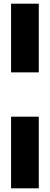

<svg xmlns="http://www.w3.org/2000/svg" viewBox="-20 -820 270 1040"><path d="M40 -800H190V-428H40ZM40 200V-188H190V200Z"/></svg>

Font: Big Shoulders Display Black
Style: Regular
Weight: 900
Designer: Patric King
Foundry: XO Type Co
Version: Version 1.000; ttfautohint (v1.8.2)